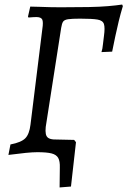

<svg xmlns="http://www.w3.org/2000/svg" viewBox="-20 -669 560 844"><path d="M242 155 243 68Q244 40 236 25.5Q228 11 207 5.5Q186 0 144 0Q124 0 93.5 3Q63 6 17 12L26 -34Q73 -43 91 -61Q109 -79 114 -121L166 -541Q171 -573 165.5 -583.5Q160 -594 140 -594Q133 -594 125.5 -593.5Q118 -593 105 -592L103 -596L113 -640Q130 -640 153 -639Q176 -638 201 -637.5Q226 -637 246 -637Q320 -637 370 -638Q420 -639 455 -642Q490 -645 517 -649L520 -642Q510 -609 502 -576Q494 -543 487 -510Q480 -477 473 -442L426 -440Q429 -449 430 -455.5Q431 -462 432.5 -474Q434 -486 437 -511Q442 -547 437 -563Q432 -579 408.5 -583Q385 -587 332 -587Q296 -587 279.5 -584.5Q263 -582 257.5 -574Q252 -566 249 -547L181 -111Q179 -92 181.5 -80Q184 -68 192.5 -62.5Q201 -57 216 -56L306 -54L314 -44L292 151Z"/></svg>

Font: Alegreya
Style: Italic
Weight: 400
Italic angle: -7°
Designer: Juan Pablo del Peral
Foundry: Huerta Tipografica
Version: Version 2.009